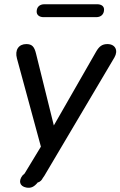

<svg xmlns="http://www.w3.org/2000/svg" viewBox="-20 -703 568 906"><path d="M104 182C126 186 141 179 158 158C171 155 178 145 182 137L189 127L520 -432C539 -465 524 -495 487 -495C462 -495 448 -484 434 -460L234 -111L150 -450C142 -483 131 -495 104 -495C68 -495 49 -467 60 -427L173 -11L99 111C97 116 92 120 87 124C66 150 72 176 104 182ZM186 -622H434C457 -622 471 -636 471 -658C471 -674 458 -683 438 -683H190C167 -683 153 -670 153 -648C153 -632 166 -622 186 -622Z"/></svg>

Font: SN Pro Medium
Style: Italic
Weight: 400
Italic angle: -9°
Designer: Tobias Whetton
Foundry: Supernotes
Version: Version 1.001;Glyphs 3.2 (3249)